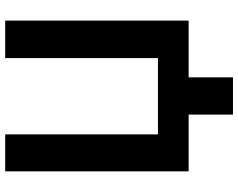

<svg xmlns="http://www.w3.org/2000/svg" viewBox="-109 -638 918 740"><g transform="rotate(-90 350.0 -268.0)"><path d="M59.6 -707H202.1V-118.2H496.1V-707H640.6V0H421.9V170.9H278.3V0H59.6Z"/></g></svg>

Font: Pretendard Std
Style: Bold
Weight: 700
Designer: Base glyphs from Inter by Rasmus Andersson; Hangeul glyphs from Noto Sans CJK(Source Han Sans) by Jang Soo-young and Kan
Foundry: Kil Hyung-jin
Version: Version 1.309